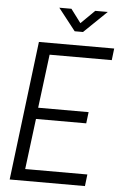

<svg xmlns="http://www.w3.org/2000/svg" viewBox="-59 -921 610 963"><g transform="rotate(5 246.0 -440.0)"><path d="M406 0H27L113 -700H492L485 -641H172L138 -371H392L385 -314H132L100 -59H413ZM287 -769 200 -880H261L312 -812L381 -880H444L329 -769Z"/></g></svg>

Font: Kulim Park Light
Style: Italic
Weight: 300
Italic angle: -8°
Designer: Noponies / Dale Sattler
Foundry: Noponies
Version: Version 1.000; ttfautohint (v1.8.3)